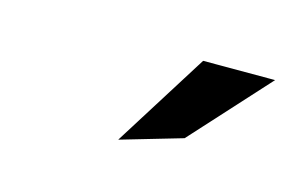

<svg xmlns="http://www.w3.org/2000/svg" viewBox="-36 -818 409 268"><g transform="rotate(15 168.0 -683.5)"><path d="M235 -641 336 -752H232L146 -615Z"/></g></svg>

Font: Charger Pro
Style: LitObl
Weight: 300
Designer: Jasper
Foundry: Cannot Into Space Fonts
Version: Version 1.09